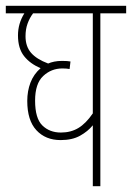

<svg xmlns="http://www.w3.org/2000/svg" viewBox="-20 -642 455 662"><path d="M415 -596H326V0H300V-210Q283 -189 256 -174Q229 -159 189 -159Q137 -159 105.5 -193Q74 -227 74 -294Q74 -328 85 -357Q96 -386 120 -407Q84 -422 63 -448.5Q42 -475 42 -520Q42 -561 64 -596H0V-622H415ZM101 -295Q101 -234 126 -209.5Q151 -185 190 -185Q224 -185 250 -200.5Q276 -216 300 -251V-596H94Q82 -580 75 -560.5Q68 -541 68 -517Q68 -482 87 -460Q106 -438 146 -423Q155 -427 167 -429.5Q179 -432 194 -432Q204 -432 211 -431.5Q218 -431 223 -430L220 -404Q215 -405 209 -405.5Q203 -406 195 -406Q157 -406 129 -380Q101 -354 101 -295Z"/></svg>

Font: Noto Sans ExtraCondensed Thin
Style: Regular
Weight: 100
Width: 2
Designer: Monotype Design Team
Foundry: Monotype Imaging Inc.
Version: Version 2.013; ttfautohint (v1.8.4.7-5d5b)